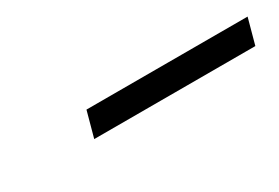

<svg xmlns="http://www.w3.org/2000/svg" viewBox="-10 -772 459 316"><g transform="rotate(-30 219.5 -614.0)"><path d="M132.8 -638.2H439L425.8 -589.8H119.6Z"/></g></svg>

Font: Cardo-Italic
Style: Italic
Weight: 400
Italic angle: -12°
Designer: David J. Perry
Foundry: David J. Perry
Version: Version 0.991